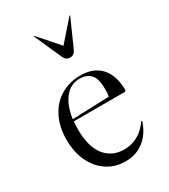

<svg xmlns="http://www.w3.org/2000/svg" viewBox="-175 -782 774 878"><g transform="rotate(-30 211.5 -343.0)"><path d="M379 -114 383 -112 379 -101Q359 -48 319.5 -19Q280 10 225 10Q171 10 129 -18Q87 -46 63.5 -96Q40 -146 40 -211Q40 -276 65 -327Q90 -378 136 -406Q182 -434 241 -434Q311 -434 348.5 -392.5Q386 -351 387 -272L381 -267H111Q109 -241 109 -226Q109 -135 146 -87.5Q183 -40 249 -40Q283 -40 314.5 -55.5Q346 -71 370 -102ZM112 -278 306 -285Q309 -297 309 -325Q309 -379 288.5 -401Q268 -423 230 -423Q183 -423 152 -384Q121 -345 112 -278ZM243 -528Q221 -528 212 -549L147 -695L150 -696L243 -590L336 -696L339 -695L274 -549Q264 -528 243 -528Z"/></g></svg>

Font: Libre Caslon Display
Style: Regular
Weight: 400
Designer: Pablo Impallari, Rodrigo Fuenzalida
Foundry: Pablo Impallari, Rodrigo Fuenzalida
Version: Version 1.100; ttfautohint (v1.6) -l 8 -r 50 -G 200 -x 14 -D